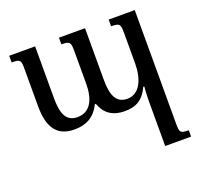

<svg xmlns="http://www.w3.org/2000/svg" viewBox="-130 -639 1105 1052"><g transform="rotate(-20 423.0 -113.5)"><path d="M606 -492V-453C657 -453 660 -445 660 -393V-216C660 -127 627 -49 555 -49C490 -49 468 -100 468 -191V-492H316V-453C365 -453 370 -447 370 -393V-203C370 -118 341 -48 264 -48C197 -48 177 -100 177 -191V-492H26V-453C75 -453 80 -449 80 -397V-178C80 -51 126 10 225 10C293 10 344 -16 376 -82H382C402 -25 444 10 519 10C578 10 625 -9 658 -81H664C662 -55 660 -30 660 -4V265H811V228C762 228 758 221 758 172V-492Z"/></g></svg>

Font: Noto Serif Armenian
Style: Regular
Weight: 400
Designer: Monotype Design Team
Foundry: Monotype Imaging Inc.
Version: Version 1.901